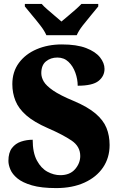

<svg xmlns="http://www.w3.org/2000/svg" viewBox="-20 -951 608 981"><path d="M267 10Q191 10 143 -4Q95 -18 69 -39.5Q43 -61 33 -85Q23 -109 23 -129Q23 -171 41 -194.5Q59 -218 87.5 -227.5Q116 -237 147 -237Q147 -171 168.5 -131Q190 -91 222.5 -73.5Q255 -56 288 -56Q337 -56 363.5 -86.5Q390 -117 390 -154Q390 -203 345.5 -233Q301 -263 225 -296Q154 -327 114.5 -361.5Q75 -396 59 -436Q43 -476 43 -521Q43 -584 76.5 -629.5Q110 -675 167.5 -699.5Q225 -724 296 -724Q372 -724 420 -705.5Q468 -687 491 -658Q514 -629 514 -599Q514 -562 483.5 -537.5Q453 -513 377 -513Q377 -546 365 -579.5Q353 -613 330 -635Q307 -657 273 -657Q239 -657 215 -637.5Q191 -618 191 -577Q191 -556 203.5 -534.5Q216 -513 251.5 -488.5Q287 -464 357 -435Q428 -405 468 -371Q508 -337 524 -297.5Q540 -258 540 -210Q540 -145 506.5 -95.5Q473 -46 411.5 -18Q350 10 267 10ZM217 -771Q207 -794 186.5 -820.5Q166 -847 144 -873Q122 -899 107 -918V-931H193Q202 -920 221 -903.5Q240 -887 260 -870Q280 -853 294 -841Q308 -853 328.5 -870Q349 -887 367.5 -903.5Q386 -920 396 -931H482V-918Q467 -899 445 -873Q423 -847 402.5 -820.5Q382 -794 372 -771Z"/></svg>

Font: Noto Serif Hebrew SemiCondensed Black
Style: Regular
Weight: 900
Width: 4
Designer: Monotype Design Team
Foundry: Monotype Imaging Inc.
Version: Version 2.004; ttfautohint (v1.8.4.7-5d5b)